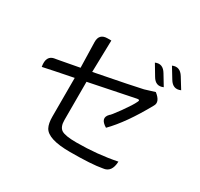

<svg xmlns="http://www.w3.org/2000/svg" viewBox="-174 -1040 1349 1296"><g transform="rotate(30 500.0 -392.0)"><path d="M709 -773Q762 -796 795 -740L844 -659Q790 -635 758 -691L709 -773ZM819 -813Q872 -836 906 -781L956 -700Q902 -676 869 -731L819 -813ZM292 -111V-413Q130 -381 62 -366Q47 -450 112 -459Q101 -456 292 -492L287 -690Q286 -755 351 -755H380L374 -507Q673 -565 736 -580L814 -604Q873 -558 848 -518Q743 -328 643 -227Q574 -268 620 -314Q626 -315 676 -384Q726 -454 740 -485Q752 -506 728 -502Q695 -496 374 -430V-132Q374 -79 402 -60Q431 -41 519 -41Q682 -41 830 -71Q827 15 762 21Q683 36 513 36Q343 36 308 -28Q292 -58 292 -111Z"/></g></svg>

Font: Swei Toothpaste CJK TC
Style: Regular
Weight: 400
Version: Version 1.0